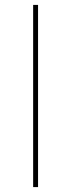

<svg xmlns="http://www.w3.org/2000/svg" viewBox="-20 -762 290 782"><path d="M115 -742H135V0H115Z"/></svg>

Font: Montserrat
Style: Regular
Weight: 400
Designer: Julieta Ulanovsky
Foundry: Julieta Ulanovsky
Version: Version 8.000